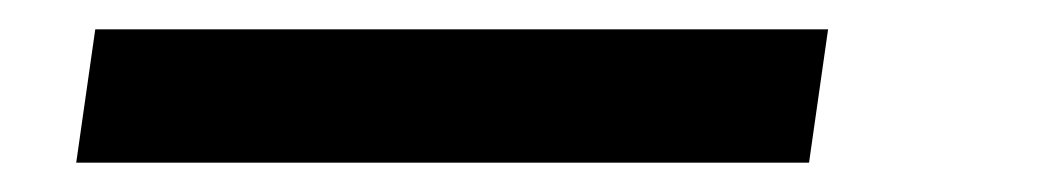

<svg xmlns="http://www.w3.org/2000/svg" viewBox="-20 44 720 131"><path d="M32 155 45 64H545L532 155Z"/></svg>

Font: Chivo Medium
Style: Bold Italic
Weight: 700
Italic angle: -8.05°
Version: Version 2.002